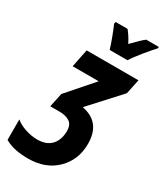

<svg xmlns="http://www.w3.org/2000/svg" viewBox="-244 -1032 963 1130"><g transform="rotate(30 237.0 -467.0)"><path d="M365 -784Q382 -812 421 -860Q460 -908 484 -933L486 -944H400Q384 -932 364.5 -912.5Q345 -893 321 -869Q309 -893 296.5 -912Q284 -931 273 -944H192L189 -931Q203 -900 219 -857Q235 -814 244 -784ZM410 -241Q410 -388 275 -413L459 -614L480 -714H128L103 -592H280L127 -417L107 -322H170Q212 -322 238.5 -305Q265 -288 265 -245Q265 -185 232.5 -149.5Q200 -114 137 -114Q99 -114 57 -127.5Q15 -141 -12 -164V-25Q23 -5 62 2.5Q101 10 147 10Q265 10 337.5 -61Q410 -132 410 -241Z"/></g></svg>

Font: Noto Sans UI Condensed ExtraBold
Style: Italic
Weight: 800
Width: 3
Designer: Monotype Design Team
Foundry: Monotype Imaging Inc.
Version: 1.001